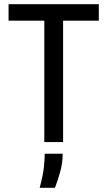

<svg xmlns="http://www.w3.org/2000/svg" viewBox="-20 -680 514 919"><path d="M192 0V-660H282V0ZM21 -581V-660H453V-581ZM170 219Q187 154 190.5 116.5Q194 79 194 56H280Q280 99 268.5 141Q257 183 243 219Z"/></svg>

Font: Bricolage Grotesque SemiCondensed
Style: Regular
Weight: 400
Width: 4
Designer: Mathieu Triay
Foundry: Atelier Triay
Version: Version 1.001;gftools[0.9.33.dev8+g029e19f]